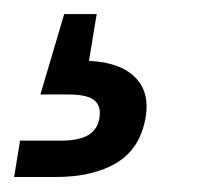

<svg xmlns="http://www.w3.org/2000/svg" viewBox="-30 -43 293 268"><path d="M-10.3 204.1 -2 153.3H55.2Q80.1 153.3 93.3 145.5Q106.4 137.7 108.9 121.1Q111.3 104.5 101.3 96.7Q91.3 88.9 65.9 88.9H26.4L59.6 -23.4H105L101.1 0L94.2 42Q137.2 43.9 158.2 64.5Q179.2 85 173.3 120.6Q166 164.1 133.1 184.1Q100.1 204.1 46.9 204.1Z"/></svg>

Font: Inter 28pt
Style: Italic
Weight: 400
Italic angle: -9.3988°
Designer: Rasmus Andersson
Foundry: rsms
Version: Version 4.001;git-66647c0bb